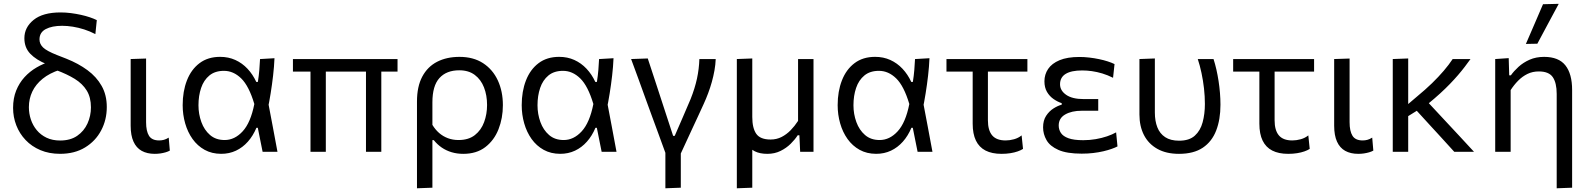

<svg xmlns="http://www.w3.org/2000/svg" viewBox="-20 -812 8504 1027"><path d="M301.4 10.8Q242.8 10.8 196.2 -8.9Q149.6 -28.6 117 -63Q84.3 -97.3 67.2 -141.6Q50 -185.8 50 -234.7Q50 -286.4 66.4 -327.3Q82.9 -368.2 111 -399.1Q139.2 -429.9 175.4 -451Q211.7 -472.1 251.1 -484L301 -438.9Q245.3 -420.9 208.2 -390.9Q171.1 -360.8 152.8 -322.2Q134.5 -283.5 134.5 -238.9Q134.5 -204.7 145.1 -172.8Q155.8 -140.9 176.7 -115.7Q197.6 -90.4 228.9 -75.4Q260.3 -60.4 301.7 -60.4Q356.5 -60.4 392.9 -85.5Q429.4 -110.7 447.9 -151.3Q466.4 -191.9 466.4 -237.7Q466.4 -291.4 443.9 -327.8Q421.5 -364.3 379.8 -390.1Q338 -415.8 280.1 -437.2L230.1 -468.6Q173.4 -491.6 141.9 -524.5Q110.4 -557.3 110.4 -607.6Q110.4 -665.7 159.9 -705.6Q209.4 -745.5 303.7 -745.5Q331.7 -745.5 359.4 -741.9Q387.1 -738.3 412.9 -732.6Q438.7 -726.9 460.3 -719.6Q481.9 -712.3 497.8 -704.4L490.1 -629.6Q461 -644.7 430.3 -654.6Q399.6 -664.4 369.7 -669.2Q339.8 -674 312.5 -674Q257.9 -674 224.5 -656.3Q191.2 -638.5 191.2 -600.9Q191.2 -576.9 210.4 -558.1Q229.7 -539.3 285.6 -517.3L335 -498Q399.1 -472.6 447.7 -436.8Q496.3 -401.1 523.7 -352.5Q551.2 -304 551.2 -239.5Q551.2 -171.2 521.1 -114.4Q491.1 -57.5 435.2 -23.4Q379.4 10.8 301.4 10.8Z M807.8 10.9Q766.8 10.9 737.9 -5.1Q709 -21.2 694 -54.6Q678.9 -88 678.9 -139.6Q678.9 -179.7 678.9 -208.4Q678.9 -237 678.9 -268.8Q678.9 -334.6 678.9 -387.7Q678.9 -440.7 678.9 -496.2L761.4 -498.9Q761.4 -439.4 761.4 -385.6Q761.4 -331.9 761.4 -286.7Q761.4 -241.6 761.4 -206.6V-158.4Q761.4 -110.5 777 -85.6Q792.6 -60.8 831.4 -60.8Q844.4 -60.8 856.7 -64.1Q868.9 -67.4 882.4 -75.9L888.4 -6.4Q878.9 -1.1 866 2.7Q853 6.5 838.3 8.7Q823.5 10.9 807.8 10.9Z M1163.4 10.8Q1113.2 10.8 1074.7 -10.5Q1036.2 -31.8 1010 -68.5Q983.9 -105.1 970.5 -152Q957.1 -198.8 957.1 -249.6Q957.1 -323.4 979.9 -381.9Q1002.7 -440.4 1047.3 -474.1Q1092 -507.9 1157.6 -507.9Q1201.9 -507.9 1238.7 -491.2Q1275.5 -474.5 1303.8 -444.4Q1332.1 -414.3 1350.9 -373.7H1359.3Q1364.6 -406.9 1367.1 -437.6Q1369.5 -468.3 1370.9 -496.1L1448.2 -500.6Q1446.3 -454.7 1440.7 -407Q1435.2 -359.2 1427.7 -312.8Q1420.2 -266.3 1411.4 -223.8L1413.6 -268.7Q1426.6 -201.4 1439.1 -134.4Q1451.7 -67.3 1464.2 0H1384.7Q1378.1 -32.1 1371.8 -64.2Q1365.5 -96.3 1359 -128.3H1351.5Q1333.5 -85.3 1305.8 -54.2Q1278.1 -23 1242.2 -6.1Q1206.3 10.8 1163.4 10.8ZM1181.7 -63Q1235.3 -63 1278 -109.5Q1320.7 -155.9 1340.4 -255.7Q1311.6 -352.2 1270.1 -392.7Q1228.6 -433.1 1177.9 -433.1Q1130.3 -433.1 1100.1 -408.3Q1069.9 -383.4 1055.8 -341.7Q1041.6 -300 1041.6 -249Q1041.6 -201.9 1057.1 -159.2Q1072.5 -116.6 1103.5 -89.8Q1134.5 -63 1181.7 -63Z M1546.9 -429.1V-496.2H2106.4V-429.1Q2056.3 -429.1 2005.4 -429.1Q1954.6 -429.1 1906.6 -429.1H1672ZM1640.8 0Q1640.8 -55.3 1640.8 -107.2Q1640.8 -159.1 1640.8 -220.3V-268.8Q1640.8 -312.9 1640.8 -350.6Q1640.8 -388.3 1640.8 -422.2Q1640.8 -456 1640.8 -488.5H1722.8Q1722.8 -440 1722.8 -388.4Q1722.8 -336.9 1722.8 -280.4V-216.7Q1722.8 -158.6 1722.8 -106.6Q1722.8 -54.5 1722.8 0ZM1937.6 0Q1937.6 -25.8 1937.6 -56.2Q1937.6 -86.7 1937.6 -120.3Q1937.6 -153.9 1937.6 -189.7Q1937.6 -221.9 1937.6 -254.7Q1937.6 -287.4 1937.6 -323.3Q1937.6 -359.2 1937.6 -399.9Q1937.6 -440.6 1937.6 -488.5H2019.6V-195.3Q2019.6 -163.4 2019.6 -131.3Q2019.6 -99.2 2019.6 -66.5Q2019.6 -33.9 2019.6 0Z M2210.4 195.1Q2210.4 139.8 2210.4 87.1Q2210.4 34.4 2210.4 -26.8V-268.8Q2210.4 -349.1 2238.7 -402.2Q2267 -455.2 2318 -481.5Q2369.1 -507.8 2437.8 -507.8Q2512.2 -507.8 2564 -474.1Q2615.8 -440.3 2642.9 -381.8Q2669.9 -323.3 2669.9 -249.5Q2669.9 -180 2646.5 -120.7Q2623.1 -61.3 2576 -25.2Q2528.9 10.9 2457.9 10.9Q2424.8 10.9 2395.9 2.3Q2367 -6.3 2342.9 -22.7Q2318.9 -39.2 2300.3 -62.4H2292.9V-23.3Q2292.9 35.2 2292.9 86Q2292.9 136.7 2292.9 192ZM2432.8 -63Q2486.4 -63 2520.1 -89.5Q2553.8 -116 2569.5 -158.8Q2585.3 -201.5 2585.3 -250.5Q2585.3 -302.4 2568.9 -344.4Q2552.6 -386.3 2519.6 -411.2Q2486.6 -436 2436.7 -436Q2368.1 -436 2330.5 -394.5Q2292.9 -353 2292.9 -264.8V-144Q2308.2 -118.7 2328.9 -100.6Q2349.7 -82.6 2375.7 -72.8Q2401.8 -63 2432.8 -63Z M2976.9 10.8Q2926.7 10.8 2888.2 -10.5Q2849.7 -31.8 2823.5 -68.5Q2797.4 -105.1 2784 -152Q2770.6 -198.8 2770.6 -249.6Q2770.6 -323.4 2793.4 -381.9Q2816.2 -440.4 2860.8 -474.1Q2905.5 -507.9 2971.1 -507.9Q3015.4 -507.9 3052.2 -491.2Q3089 -474.5 3117.3 -444.4Q3145.6 -414.3 3164.4 -373.7H3172.8Q3178.1 -406.9 3180.6 -437.6Q3183 -468.3 3184.4 -496.1L3261.7 -500.6Q3259.8 -454.7 3254.2 -407Q3248.7 -359.2 3241.2 -312.8Q3233.7 -266.3 3224.9 -223.8L3227.1 -268.7Q3240.1 -201.4 3252.6 -134.4Q3265.2 -67.3 3277.7 0H3198.2Q3191.6 -32.1 3185.3 -64.2Q3179 -96.3 3172.5 -128.3H3165Q3147 -85.3 3119.3 -54.2Q3091.6 -23 3055.7 -6.1Q3019.8 10.8 2976.9 10.8ZM2995.2 -63Q3048.8 -63 3091.5 -109.5Q3134.2 -155.9 3153.9 -255.7Q3125.1 -352.2 3083.6 -392.7Q3042.1 -433.1 2991.4 -433.1Q2943.8 -433.1 2913.6 -408.3Q2883.4 -383.4 2869.3 -341.7Q2855.1 -300 2855.1 -249Q2855.1 -201.9 2870.6 -159.2Q2886 -116.6 2917 -89.8Q2948 -63 2995.2 -63Z M3539.1 195.1Q3539.1 147.6 3539.1 101.7Q3539.1 55.8 3539.1 5.4Q3530.1 -18.9 3521.3 -43.3Q3512.5 -67.6 3503.5 -92.1Q3494.5 -116.6 3485.7 -140.6Q3476.9 -164.6 3468.3 -187.8L3436.2 -275.8Q3416.6 -330.1 3396.3 -386.1Q3375.9 -442.1 3355.8 -496.2L3444.9 -499.3Q3466.6 -433.3 3492.3 -355.1Q3517.9 -277 3540.8 -206.6L3580.6 -85.1H3589Q3610.8 -135.1 3631.9 -183.9Q3653 -232.6 3674.1 -282.3Q3696.8 -339.4 3708.1 -391.5Q3719.3 -443.7 3720.9 -496.2H3808.3Q3807.2 -466.4 3801.7 -435.5Q3796.2 -404.6 3787.7 -374.1Q3779.2 -343.6 3768 -313.8Q3756.9 -283.9 3744.1 -256.1Q3729.2 -222.8 3713.7 -189.9Q3698.3 -157 3682.9 -123.7Q3667.6 -90.4 3652.2 -57.3Q3636.8 -24.3 3621.6 9Q3621.6 57.9 3621.6 101.7Q3621.6 145.6 3621.6 192Z M3921.3 195.1Q3921.3 139.8 3921.3 87.1Q3921.3 34.4 3921.3 -26.8V-271.5Q3921.3 -316 3921.3 -353.2Q3921.3 -390.3 3921.3 -424.9Q3921.3 -459.5 3921.3 -496.2L4003.9 -499.3Q4003.9 -462.6 4003.9 -427Q4003.9 -391.5 4003.9 -355.1Q4003.9 -318.8 4003.9 -279.8V-186.2Q4003.9 -126.8 4025.2 -96.3Q4046.6 -65.7 4102 -65.7Q4133.7 -65.7 4160.4 -79.2Q4187 -92.8 4209 -115.3Q4231 -137.9 4248.8 -165.3V-279.8Q4248.8 -338.4 4248.8 -389.9Q4248.8 -441.4 4248.8 -496.2H4331.4Q4331.4 -459.5 4331.4 -424.4Q4331.4 -389.2 4331.4 -351.9Q4331.4 -314.6 4331.4 -271.5V-157Q4331.4 -122.5 4331.4 -83.6Q4331.4 -44.8 4331.4 0H4260Q4259 -21.9 4258 -44.2Q4257 -66.6 4255.9 -88.4H4246.9Q4232.5 -65.9 4209.4 -43Q4186.2 -20 4154.9 -4.6Q4123.6 10.9 4084.3 10.9Q4044.6 10.9 4017.5 -2.6Q3990.4 -16.1 3973.5 -44.4H4003.9V-23.3Q4003.9 35.2 4003.9 86Q4003.9 136.7 4003.9 192Z M4666.9 10.8Q4616.7 10.8 4578.2 -10.5Q4539.7 -31.8 4513.5 -68.5Q4487.4 -105.1 4474 -152Q4460.6 -198.8 4460.6 -249.6Q4460.6 -323.4 4483.4 -381.9Q4506.2 -440.4 4550.8 -474.1Q4595.5 -507.9 4661.1 -507.9Q4705.4 -507.9 4742.2 -491.2Q4779 -474.5 4807.3 -444.4Q4835.6 -414.3 4854.4 -373.7H4862.8Q4868.1 -406.9 4870.6 -437.6Q4873 -468.3 4874.4 -496.1L4951.7 -500.6Q4949.8 -454.7 4944.2 -407Q4938.7 -359.2 4931.2 -312.8Q4923.7 -266.3 4914.9 -223.8L4917.1 -268.7Q4930.1 -201.4 4942.6 -134.4Q4955.2 -67.3 4967.7 0H4888.2Q4881.6 -32.1 4875.3 -64.2Q4869 -96.3 4862.5 -128.3H4855Q4837 -85.3 4809.3 -54.2Q4781.6 -23 4745.7 -6.1Q4709.8 10.8 4666.9 10.8ZM4685.2 -63Q4738.8 -63 4781.5 -109.5Q4824.2 -155.9 4843.9 -255.7Q4815.1 -352.2 4773.6 -392.7Q4732.1 -433.1 4681.4 -433.1Q4633.8 -433.1 4603.6 -408.3Q4573.4 -383.4 4559.3 -341.7Q4545.1 -300 4545.1 -249Q4545.1 -201.9 4560.6 -159.2Q4576 -116.6 4607 -89.8Q4638 -63 4685.2 -63Z M5336.8 10.9Q5285.9 10.9 5251.6 -6.7Q5217.4 -24.4 5200.1 -60.1Q5182.8 -95.9 5182.8 -150.5Q5182.8 -194 5182.8 -236.6Q5182.8 -279.2 5182.8 -320Q5182.8 -360.7 5182.8 -398.9Q5182.8 -437 5182.8 -471.8H5264.3Q5264.3 -395.9 5264.3 -320.3Q5264.3 -244.7 5264.3 -168.7Q5264.3 -114.8 5287.2 -87.8Q5310.1 -60.8 5359.2 -60.8Q5380.9 -60.8 5404.1 -67.2Q5427.2 -73.7 5444.6 -87.8L5452.1 -15.6Q5441 -8.2 5423.7 -2.2Q5406.4 3.9 5384.5 7.4Q5362.7 10.9 5336.8 10.9ZM5042.6 -429.1V-496.2H5475.5V-429.1Q5418.3 -429.1 5360.4 -429.1Q5302.5 -429.1 5248 -429.1H5195.6Z M5765.7 9.9Q5686.2 9.9 5641.2 -10.2Q5596.1 -30.2 5577.8 -62.5Q5559.4 -94.7 5559.4 -130.7Q5559.4 -167.9 5575.8 -192.7Q5592.1 -217.5 5615.3 -232.1Q5638.6 -246.7 5659.1 -252.1V-260.1Q5637 -267.4 5615.5 -282.2Q5594.1 -297 5580.3 -320.4Q5566.6 -343.9 5566.6 -377.2Q5566.6 -413.8 5586.4 -443.2Q5606.2 -472.7 5647.6 -490Q5688.9 -507.3 5753.6 -507.3Q5780.1 -507.3 5806.9 -504.1Q5833.7 -501 5858.8 -495.7Q5883.9 -490.5 5905.1 -483.6Q5926.4 -476.8 5941.6 -469.2L5933.7 -395.9Q5904.9 -410.4 5876.1 -419.1Q5847.4 -427.7 5820.3 -431.5Q5793.2 -435.2 5768.6 -435.2Q5710.1 -435.2 5680.1 -416.7Q5650.1 -398.2 5650.1 -361.2Q5650.1 -327.6 5682.8 -304.8Q5715.4 -282 5777.2 -282Q5798.8 -282 5817.7 -282Q5836.6 -282 5854.4 -282V-219.6Q5833.7 -219.6 5812.7 -219.6Q5791.8 -219.6 5765.5 -219.6Q5712.4 -219.6 5677.7 -199.7Q5643 -179.8 5643 -140.7Q5643 -118.6 5654.8 -100.8Q5666.5 -83 5695.1 -72.6Q5723.7 -62.1 5774.4 -62.1Q5808.6 -62.1 5841 -67.7Q5873.4 -73.3 5901.4 -82.8Q5929.4 -92.4 5950.1 -104L5957.4 -28.8Q5944.8 -22.2 5925.7 -15.5Q5906.7 -8.7 5882 -2.9Q5857.3 2.9 5828.1 6.4Q5798.9 9.9 5765.7 9.9Z M6286.3 10.9Q6218 10.9 6170.7 -15.7Q6123.3 -42.3 6099 -89.6Q6074.8 -136.9 6074.8 -199.4Q6074.8 -224 6074.8 -243Q6074.8 -262 6074.8 -279.9Q6074.8 -342.1 6074.8 -392.7Q6074.8 -443.2 6074.8 -496.2L6157.3 -499.3Q6157.3 -410.9 6157.3 -336.3Q6157.3 -261.7 6157.3 -210.1Q6157.3 -164.8 6170.6 -131Q6183.8 -97.2 6212.6 -78.3Q6241.3 -59.4 6287 -59.4Q6341.4 -59.4 6371.2 -86.5Q6401 -113.5 6412.9 -158.2Q6424.9 -202.9 6424.9 -255.9Q6424.9 -296.2 6420.2 -338.6Q6415.4 -381 6406.8 -421.5Q6398.2 -462 6386.8 -496.2H6471.1Q6479.6 -469.9 6486.4 -440.3Q6493.1 -410.6 6498 -379.1Q6502.9 -347.6 6505.5 -315.4Q6508.2 -283.2 6508.2 -251.6Q6508.2 -173.2 6485.4 -114.1Q6462.7 -54.9 6413.9 -22Q6365 10.9 6286.3 10.9Z M6870.3 10.9Q6819.4 10.9 6785.1 -6.7Q6750.9 -24.4 6733.6 -60.1Q6716.3 -95.9 6716.3 -150.5Q6716.3 -194 6716.3 -236.6Q6716.3 -279.2 6716.3 -320Q6716.3 -360.7 6716.3 -398.9Q6716.3 -437 6716.3 -471.8H6797.8Q6797.8 -395.9 6797.8 -320.3Q6797.8 -244.7 6797.8 -168.7Q6797.8 -114.8 6820.7 -87.8Q6843.6 -60.8 6892.7 -60.8Q6914.4 -60.8 6937.6 -67.2Q6960.7 -73.7 6978.1 -87.8L6985.6 -15.6Q6974.5 -8.2 6957.2 -2.2Q6939.9 3.9 6918 7.4Q6896.2 10.9 6870.3 10.9ZM6576.1 -429.1V-496.2H7009V-429.1Q6951.8 -429.1 6893.9 -429.1Q6836 -429.1 6781.5 -429.1H6729.1Z M7245.3 10.9Q7204.3 10.9 7175.4 -5.1Q7146.5 -21.2 7131.5 -54.6Q7116.4 -88 7116.4 -139.6Q7116.4 -179.7 7116.4 -208.4Q7116.4 -237 7116.4 -268.8Q7116.4 -334.6 7116.4 -387.7Q7116.4 -440.7 7116.4 -496.2L7198.9 -498.9Q7198.9 -439.4 7198.9 -385.6Q7198.9 -331.9 7198.9 -286.7Q7198.9 -241.6 7198.9 -206.6V-158.4Q7198.9 -110.5 7214.5 -85.6Q7230.1 -60.8 7268.9 -60.8Q7281.9 -60.8 7294.2 -64.1Q7306.4 -67.4 7319.9 -75.9L7325.9 -6.4Q7316.4 -1.1 7303.5 2.7Q7290.5 6.5 7275.8 8.7Q7261 10.9 7245.3 10.9Z M7503.7 -185.5V-248.1L7560.2 -296.2Q7604 -332.2 7639.5 -366.6Q7675 -401.1 7702.7 -433.6Q7730.4 -466.1 7750.3 -496.2H7845.7Q7831.2 -475.8 7814.8 -454.5Q7798.5 -433.1 7779 -410.4Q7759.4 -387.6 7735.8 -363.2Q7712.2 -338.7 7683.3 -312.3Q7654.3 -285.9 7619.1 -257ZM7429.8 0Q7429.8 -55.3 7429.8 -106.4Q7429.8 -157.6 7429.8 -218.8V-268.8Q7429.8 -312.6 7429.8 -350.3Q7429.8 -388 7429.8 -423.6Q7429.8 -459.1 7429.8 -496.2L7512.4 -499.3Q7512.4 -442.3 7512.4 -391Q7512.4 -339.7 7512.4 -296.4Q7512.4 -253 7512.4 -219.5Q7512.4 -159.8 7512.4 -108.1Q7512.4 -56.4 7512.4 0ZM7758.9 0Q7743.7 -16.8 7728.8 -33Q7713.9 -49.2 7699.4 -65.3Q7684.9 -81.3 7670.1 -97.4Q7655.4 -113.4 7640.2 -129.8L7547.2 -231.5L7603 -281.2L7708.8 -167.6Q7744.4 -129.5 7784.8 -86.1Q7825.2 -42.7 7864.4 0Z M8306.7 195.1Q8306.7 169.4 8306.7 140.6Q8306.7 111.8 8306.7 80.8Q8306.7 49.8 8306.7 16.7Q8306.7 -16.5 8306.7 -50.8Q8306.7 -115.4 8306.7 -180Q8306.7 -244.7 8306.7 -309.3Q8306.7 -368.9 8285.7 -399.4Q8264.7 -429.9 8210.9 -429.9Q8177.3 -429.9 8150 -416.4Q8122.6 -402.9 8100.4 -380.3Q8078.2 -357.7 8060.4 -330.2V-215.3Q8060.4 -156.8 8060.4 -106Q8060.4 -55.3 8060.4 0H7977.8Q7977.8 -55.3 7977.8 -106.4Q7977.8 -157.6 7977.8 -218.8V-268.8Q7977.8 -324 7977.8 -381.4Q7977.8 -438.9 7977.8 -496.2L8050 -501.1L8052.7 -409.2H8061.7Q8077.6 -431.7 8102.5 -454.5Q8127.4 -477.3 8161.5 -492.5Q8195.7 -507.8 8239.5 -507.8Q8317.2 -507.8 8353.2 -462.4Q8389.2 -417 8389.2 -330.4Q8389.2 -276.2 8389.2 -230.1Q8389.2 -184 8389.2 -147.3V-59.3Q8389.2 6.3 8389.2 67.5Q8389.2 128.7 8389.2 192ZM8141.9 -577Q8165 -630.3 8188 -683.6Q8210.9 -736.9 8233.5 -789.4L8317.6 -791.5Q8298.2 -755.5 8279 -719.8Q8259.9 -684.1 8241 -648.9Q8222.1 -613.7 8203.2 -578.2Z"/></svg>

Font: Commissioner Thin
Style: Regular
Weight: 100
Designer: Kostas Bartsokas
Foundry: Kostas Bartsokas
Version: Version 1.001;gftools[0.9.23]